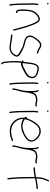

<svg xmlns="http://www.w3.org/2000/svg" viewBox="1332 -2092 957 3661"><g transform="rotate(90 1810.5 -261.5)"><path d="M35 -695C35 -687 43 -680 51 -680C59 -680 64 -685 64 -693C64 -701 56 -709 48 -709C40 -709 35 -704 35 -695ZM44 -373C44 -350 45 -326 45 -299C45 -272 45 -246 46 -216L48 -126C49 -86 56 -12 60 19L63 30C68 45 92 42 88 24L86 14C85 7 82 -11 79 -39C71 -121 71 -213 71 -299C71 -325 70 -350 70 -374C68 -412 69 -450 74 -481L77 -500C78 -503 76 -507 74 -510C65 -521 54 -512 51 -504L49 -484C44 -452 42 -413 44 -373ZM70 -371Z M161 -195C161 -155 165 -115 183 -100C193 -91 202 -87 209 -87H217C224 -87 230 -93 230 -100C230 -107 224 -113 217 -113H210L209 -114C186 -126 187 -164 187 -195V-258C188 -279 189 -301 192 -324C200 -408 243 -473 305 -504C326 -516 345 -526 368 -508C380 -499 390 -484 401 -465C413 -443 426 -417 437 -387C470 -301 485 -249 514 -139L540 -42C544 -22 567 -34 565 -49L539 -146C510 -258 495 -308 461 -395C441 -447 419 -503 384 -529C351 -552 325 -546 291 -528C258 -509 230 -482 208 -451C175 -404 164 -336 161 -258ZM305 -504Z M640 -18C630 -11 640 3 646 5L662 8C690 11 720 16 751 19C787 23 826 32 862 36C949 40 1000 10 1034 -39C1045 -55 1059 -82 1061 -103C1055 -149 1015 -171 977 -189C962 -196 947 -206 930 -215C897 -232 862 -247 825 -256L777 -266C752 -272 720 -286 705 -301C692 -314 683 -328 683 -353V-354C684 -366 686 -379 691 -395C696 -411 712 -434 737 -468C762 -501 783 -522 798 -531C819 -544 841 -550 865 -540L893 -525V-524C913 -510 938 -501 966 -492L987 -484C1003 -479 1009 -505 996 -509L973 -516C960 -521 948 -525 937 -530C914 -540 898 -554 877 -564C844 -577 815 -571 784 -554C766 -544 744 -521 717 -484C690 -448 674 -420 668 -404C661 -386 658 -369 657 -354C657 -302 687 -277 725 -258C767 -239 821 -232 868 -216C912 -196 959 -166 998 -143C1017 -133 1028 -123 1035 -103V-100C1018 -45 977 -1 914 9C856 17 802 -1 753 -7C723 -10 693 -16 666 -18H665L650 -20C647 -20 643 -20 640 -18ZM657 -354ZM662 8ZM862 36H863ZM877 -564Z M1138 -206 1153 -197V-194C1145 -137 1142 -75 1145 -12C1148 49 1151 105 1161 154C1166 177 1173 184 1187 194C1201 204 1216 182 1202 172L1193 167V166C1184 151 1182 125 1179 105C1169 30 1167 -65 1174 -146L1179 -185H1186C1198 -182 1212 -183 1226 -187C1240 -190 1257 -197 1274 -206C1289 -214 1305 -221 1320 -229C1374 -258 1433 -283 1457 -336C1472 -367 1477 -418 1459 -446C1434 -485 1389 -506 1334 -516C1315 -520 1299 -525 1278 -523C1256 -523 1239 -515 1228 -504C1172 -447 1173 -328 1158 -225L1151 -229C1135 -237 1125 -215 1138 -206ZM1183 -219V-222C1185 -239 1187 -257 1190 -274C1200 -340 1200 -418 1230 -466C1242 -483 1251 -497 1279 -497C1299 -499 1312 -494 1329 -491C1373 -481 1437 -466 1444 -411C1449 -355 1420 -325 1390 -303C1366 -283 1336 -272 1308 -257C1293 -249 1277 -242 1261 -233V-232C1240 -222 1219 -212 1191 -215C1188 -215 1185 -216 1183 -219ZM1190 -210H1191ZM1278 -497H1279ZM1390 -298Z M1542 -695C1542 -687 1550 -680 1558 -680C1566 -680 1571 -685 1571 -693C1571 -701 1563 -709 1555 -709C1547 -709 1542 -704 1542 -695ZM1551 -373C1551 -350 1552 -326 1552 -299C1552 -272 1552 -246 1553 -216L1555 -126C1556 -86 1563 -12 1567 19L1570 30C1575 45 1599 42 1595 24L1593 14C1592 7 1589 -11 1586 -39C1578 -121 1578 -213 1578 -299C1578 -325 1577 -350 1577 -374C1575 -412 1576 -450 1581 -481L1584 -500C1585 -503 1583 -507 1581 -510C1572 -521 1561 -512 1558 -504L1556 -484C1551 -452 1549 -413 1551 -373ZM1577 -371Z M1666 -30C1666 -22 1671 -16 1677 -16C1687 -16 1690 -20 1692 -29L1693 -47C1697 -97 1717 -145 1727 -193C1732 -225 1742 -257 1744 -286C1746 -308 1748 -332 1754 -351L1762 -379L1772 -410C1783 -442 1805 -458 1838 -464L1853 -467C1872 -471 1894 -470 1912 -467C1931 -464 1947 -454 1965 -457H1966C1975 -457 1989 -458 1995 -460H2003C2017 -463 2016 -490 2000 -486H1993C1984 -484 1975 -484 1966 -482H1965C1960 -482 1956 -483 1952 -484L1936 -488C1929 -490 1922 -491 1915 -492L1894 -495C1872 -498 1851 -492 1831 -489L1812 -483C1805 -480 1796 -478 1790 -474C1770 -463 1761 -448 1751 -425L1743 -406L1741 -427C1738 -462 1734 -491 1722 -514H1721C1714 -532 1691 -516 1698 -504H1699C1702 -496 1705 -492 1708 -479C1715 -451 1716 -418 1716 -384C1716 -370 1716 -357 1715 -346C1715 -327 1713 -312 1713 -297V-279C1713 -273 1714 -256 1710 -252V-250L1711 -249V-247C1704 -213 1698 -178 1689 -145C1681 -113 1669 -80 1667 -50ZM1727 -188Z M2084 -695C2084 -687 2092 -680 2100 -680C2108 -680 2113 -685 2113 -693C2113 -701 2105 -709 2097 -709C2089 -709 2084 -704 2084 -695ZM2093 -373C2093 -350 2094 -326 2094 -299C2094 -272 2094 -246 2095 -216L2097 -126C2098 -86 2105 -12 2109 19L2112 30C2117 45 2141 42 2137 24L2135 14C2134 7 2131 -11 2128 -39C2120 -121 2120 -213 2120 -299C2120 -325 2119 -350 2119 -374C2117 -412 2118 -450 2123 -481L2126 -500C2127 -503 2125 -507 2123 -510C2114 -521 2103 -512 2100 -504L2098 -484C2093 -452 2091 -413 2093 -373ZM2119 -371Z M2210 -285C2203 -272 2214 -257 2224 -247L2225 -245V-240C2221 -183 2229 -149 2251 -107C2295 -19 2388 45 2523 29C2564 24 2596 16 2623 6L2661 -8C2664 -10 2667 -13 2669 -18C2675 -27 2661 -35 2651 -32L2614 -18C2589 -9 2558 -2 2520 3C2442 13 2372 -10 2330 -48C2287 -86 2250 -142 2250 -217V-226C2283 -206 2316 -190 2367 -187C2429 -183 2485 -203 2529 -223C2588 -250 2648 -287 2673 -342C2695 -399 2665 -452 2634 -486C2605 -516 2571 -544 2526 -555C2434 -576 2377 -533 2333 -479C2294 -432 2258 -362 2236 -295C2223 -300 2217 -297 2211 -285ZM2253 -256 2256 -267C2270 -339 2314 -414 2353 -462C2383 -499 2414 -528 2465 -533C2536 -541 2583 -505 2615 -469C2638 -444 2669 -400 2650 -352C2636 -322 2607 -297 2579 -279C2541 -254 2495 -234 2445 -220C2372 -200 2298 -222 2256 -254ZM2256 -267ZM2579 -279ZM2673 -342Z M2752 -30C2752 -22 2757 -16 2763 -16C2773 -16 2776 -20 2778 -29L2779 -47C2783 -97 2803 -145 2813 -193C2818 -225 2828 -257 2830 -286C2832 -308 2834 -332 2840 -351L2848 -379L2858 -410C2869 -442 2891 -458 2924 -464L2939 -467C2958 -471 2980 -470 2998 -467C3017 -464 3033 -454 3051 -457H3052C3061 -457 3075 -458 3081 -460H3089C3103 -463 3102 -490 3086 -486H3079C3070 -484 3061 -484 3052 -482H3051C3046 -482 3042 -483 3038 -484L3022 -488C3015 -490 3008 -491 3001 -492L2980 -495C2958 -498 2937 -492 2917 -489L2898 -483C2891 -480 2882 -478 2876 -474C2856 -463 2847 -448 2837 -425L2829 -406L2827 -427C2824 -462 2820 -491 2808 -514H2807C2800 -532 2777 -516 2784 -504H2785C2788 -496 2791 -492 2794 -479C2801 -451 2802 -418 2802 -384C2802 -370 2802 -357 2801 -346C2801 -327 2799 -312 2799 -297V-279C2799 -273 2800 -256 2796 -252V-250L2797 -249V-247C2790 -213 2784 -178 2775 -145C2767 -113 2755 -80 2753 -50ZM2813 -188Z M3169 -436C3169 -429 3176 -423 3182 -423H3190C3245 -423 3302 -434 3355 -443V-437C3354 -420 3354 -402 3354 -383C3354 -235 3357 -69 3375 56L3376 66C3380 83 3404 80 3402 63L3400 53C3384 -74 3380 -236 3380 -383C3380 -404 3380 -426 3381 -446V-449C3406 -457 3434 -462 3461 -466C3491 -471 3535 -479 3564 -479H3573C3581 -479 3586 -484 3586 -491C3586 -500 3581 -505 3573 -505H3564C3558 -505 3545 -504 3524 -501H3523C3476 -497 3425 -484 3383 -477V-483C3383 -490 3383 -497 3384 -503C3388 -575 3398 -604 3420 -661L3438 -703C3444 -719 3421 -727 3415 -713L3397 -670C3373 -612 3362 -581 3358 -504V-503C3357 -494 3357 -485 3356 -474V-470C3346 -468 3335 -466 3325 -464C3283 -458 3232 -449 3189 -449H3182C3175 -449 3169 -442 3169 -436Z"/></g></svg>

Font: Stray Cat
Style: Lt
Weight: 300
Version: Version 1.0